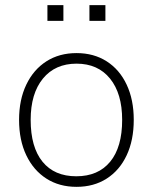

<svg xmlns="http://www.w3.org/2000/svg" viewBox="-20 -718 593 745"><path d="M277 7Q210 7 160 -25Q110 -57 82 -115.5Q54 -174 54 -253Q54 -331 82 -389.5Q110 -448 160 -480Q210 -512 277 -512Q344 -512 394 -480Q444 -448 471.5 -389.5Q499 -331 499 -253Q499 -174 471.5 -115.5Q444 -57 394 -25Q344 7 277 7ZM276 -34Q361 -34 407.5 -90.5Q454 -147 454 -253Q454 -355 407 -413Q360 -471 277 -471Q194 -471 146.5 -413Q99 -355 99 -253Q99 -147 145 -90.5Q191 -34 276 -34ZM327 -698H389V-637H327ZM164 -698H226V-637H164Z"/></svg>

Font: Muli ExtraLight
Style: Regular
Weight: 250
Designer: Vernon Adams
Foundry: Vernon Adams
Version: Version 2.100; ttfautohint (v1.8.1.43-b0c9)